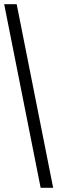

<svg xmlns="http://www.w3.org/2000/svg" viewBox="-20 -780 275 921"><path d="M175 121 0 -760H60L235 121Z"/></svg>

Font: Noto Serif Thai ExtraCondensed
Style: Bold
Weight: 700
Width: 2
Designer: Monotype Design Team
Foundry: Monotype Imaging Inc.
Version: Version 2.002; ttfautohint (v1.8.4.7-5d5b)